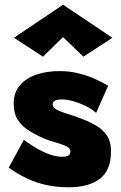

<svg xmlns="http://www.w3.org/2000/svg" viewBox="-20 -771 512 813"><path d="M81 -179 17 -61Q52 -36 91 -17Q130 2 174.5 12Q219 22 270 22Q356 22 403 -14Q450 -50 450 -130Q450 -172 432 -198Q414 -224 385 -240.5Q356 -257 323 -269Q293 -281 265.5 -289Q238 -297 220.5 -306.5Q203 -316 203 -328Q203 -340 212.5 -345Q222 -350 244 -350Q263 -350 288.5 -343Q314 -336 340.5 -323.5Q367 -311 387 -293L438 -408Q408 -426 376 -439.5Q344 -453 308 -461.5Q272 -470 231 -470Q178 -470 134 -455Q90 -440 64 -409.5Q38 -379 38 -333Q38 -292 53.5 -266.5Q69 -241 94.5 -223.5Q120 -206 150 -192Q177 -179 207 -170.5Q237 -162 257.5 -153.5Q278 -145 278 -129Q278 -116 268 -111.5Q258 -107 242 -107Q230 -107 208 -112Q186 -117 154.5 -132.5Q123 -148 81 -179ZM247 -614 333 -531 456 -611 247 -751 39 -611 162 -531Z"/></svg>

Font: Jost ExtraBold
Style: Regular
Weight: 800
Version: Version 3.710